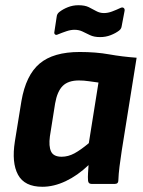

<svg xmlns="http://www.w3.org/2000/svg" viewBox="-20 -704 548 735"><path d="M142 11Q74 11 49 -35Q24 -81 37 -163L62 -317Q79 -416 131.5 -460.5Q184 -505 285 -505Q347 -505 397.5 -496Q448 -487 503 -483L446 -127Q441 -94 437.5 -66.5Q434 -39 433 -13Q433 0 420 0H330Q318 0 317 -13Q316 -26 317 -41Q318 -56 319 -72Q277 -32 231.5 -10.5Q186 11 142 11ZM216 -104Q241 -104 265 -117Q289 -130 320 -156L357 -388Q341 -390 321 -393Q301 -396 282 -396Q241 -396 220 -375Q199 -354 191 -308L171 -182Q166 -144 175.5 -124Q185 -104 216 -104ZM363 -562Q340 -562 324.5 -569.5Q309 -577 295.5 -583.5Q282 -590 265 -590Q251 -590 234.5 -584.5Q218 -579 201 -572Q195 -569 191 -572Q187 -575 188 -581L197 -640Q198 -651 207 -658Q221 -669 240 -676.5Q259 -684 280 -684Q305 -684 320 -676.5Q335 -669 348.5 -661.5Q362 -654 378 -654Q393 -654 409 -660Q425 -666 442 -674Q449 -677 453.5 -673.5Q458 -670 457 -663L446 -605Q445 -594 436 -587Q423 -577 404 -569.5Q385 -562 363 -562Z"/></svg>

Font: Sofia Sans Semi Condensed ExtraBold
Style: Italic
Weight: 800
Italic angle: -9°
Version: Version 4.100